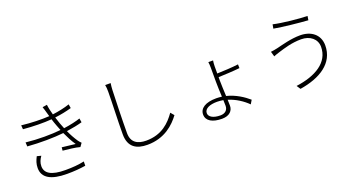

<svg xmlns="http://www.w3.org/2000/svg" viewBox="-49 -1471 4098 2210"><g transform="rotate(-20 2000.0 -366.5)"><path d="M286 -258 235 -271C213 -228 198 -190 198 -138C198 -18 300 40 494 40C581 40 652 34 722 23L723 -29C651 -14 585 -8 492 -8C321 -8 245 -56 245 -144C245 -189 262 -223 286 -258ZM514 -703 528 -655C431 -649 309 -652 188 -666L192 -617C316 -606 443 -604 540 -612C549 -583 559 -553 571 -522L595 -461C481 -449 320 -447 168 -464L171 -414C327 -402 493 -404 613 -417C639 -360 669 -301 704 -250C671 -255 600 -263 540 -269L536 -229C602 -222 687 -214 743 -198L773 -240C761 -252 749 -265 740 -278C709 -324 682 -373 660 -423C736 -434 805 -448 853 -462L845 -511C799 -495 722 -477 641 -466L614 -535C606 -558 596 -586 587 -617C658 -625 734 -641 792 -658L784 -706C722 -685 646 -669 574 -660C562 -704 551 -749 547 -787L491 -778C499 -756 507 -729 514 -703Z M1322 -771H1255C1260 -748 1262 -720 1262 -689C1262 -573 1251 -325 1251 -169C1251 -10 1347 42 1479 42C1693 42 1816 -79 1886 -173L1850 -216C1779 -115 1675 -8 1482 -8C1377 -8 1302 -50 1302 -165C1302 -329 1310 -573 1314 -689C1316 -718 1317 -743 1322 -771Z M2474 -143 2476 -73C2476 -23 2443 11 2383 11C2293 11 2243 -23 2243 -67C2243 -122 2309 -150 2399 -150C2424 -150 2449 -147 2474 -143ZM2519 -613H2461C2464 -602 2466 -564 2466 -541C2466 -506 2466 -413 2466 -370C2466 -320 2469 -249 2472 -186C2450 -189 2427 -191 2403 -191C2270 -191 2198 -142 2198 -66C2198 12 2272 54 2388 54C2483 54 2524 2 2524 -58L2522 -130C2614 -102 2697 -46 2754 11L2782 -36C2721 -89 2630 -150 2520 -177C2517 -243 2513 -317 2513 -368V-410C2581 -412 2701 -418 2774 -426L2773 -472C2698 -462 2581 -457 2513 -455V-541C2513 -563 2516 -601 2519 -613Z M3741 -336C3741 -144 3562 -40 3322 -8L3353 39C3601 0 3792 -116 3792 -334C3792 -469 3690 -542 3558 -542C3444 -542 3329 -508 3261 -492C3232 -486 3203 -480 3179 -478L3197 -416C3219 -425 3242 -434 3274 -443C3338 -462 3435 -495 3554 -495C3662 -495 3741 -431 3741 -336ZM3305 -769 3296 -719C3408 -699 3600 -679 3708 -672L3716 -722C3622 -723 3411 -744 3305 -769Z"/></g></svg>

Font: Noto Sans TC Light
Style: Regular
Weight: 300
Designer: Ryoko NISHIZUKA 西塚涼子 (kana, bopomofo & ideographs); Paul D. Hunt (Latin, Greek & Cyrillic); Sandoll Communications 산돌커뮤니
Foundry: Adobe
Version: Version 2.004;hotconv 1.0.118;makeotfexe 2.5.65603